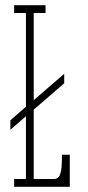

<svg xmlns="http://www.w3.org/2000/svg" viewBox="-20 -720 338 740"><path d="M34.5 0V-30H80V-272L20 -220V-256.5L80 -308.5V-670H34.5V-700H155.5V-670H110V-334L227.5 -435.5V-399L110 -297.5V-30H186.5Q198 -30 205 -36.5Q212 -43 215.5 -63Q219 -83 219 -123.5H249V0Z"/></svg>

Font: Imbue 10pt Thin
Style: Regular
Weight: 100
Designer: Tyler Finck
Foundry: Etcetera Type Company
Version: Version 1.102; ttfautohint (v1.8.3)